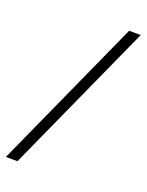

<svg xmlns="http://www.w3.org/2000/svg" viewBox="-155 -767 638 835"><g transform="rotate(20 164.0 -349.5)"><path d="M-21.2 0 295 -699H348.8L32.5 0Z"/></g></svg>

Font: Emberly Black
Style: Italic
Weight: 900
Italic angle: -12°
Designer: Rajesh Rajput
Foundry: Rajesh Rajput
Version: Version 1.000